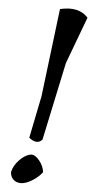

<svg xmlns="http://www.w3.org/2000/svg" viewBox="-60 -922 463 961"><g transform="rotate(5 171.5 -441.5)"><path d="M29 -47Q36 -80 64.5 -109.5Q93 -139 123 -143Q144 -143 165 -116Q186 -89 189 -60Q168 -33 137 -14.5Q106 4 82.5 4Q59 4 44.5 -10Q30 -24 29 -47ZM255 -614 172 -223Q147 -193 105 -226L148 -438L202 -881Q295 -903 343 -850Z"/></g></svg>

Font: Tillana Medium
Style: Regular
Weight: 500
Designer: Lipi Raval (Devanagari, Latin), Jonny Pinhorn (Latin)
Foundry: Indian Type Foundry
Version: Version 2.003;PS 1.0;hotconv 1.0.79;makeotf.lib2.5.61930; tt